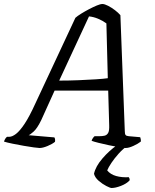

<svg xmlns="http://www.w3.org/2000/svg" viewBox="-53 -740 776 960"><path d="M145 0Q138 0 116 -3Q94 -6 65.5 -11Q37 -16 10 -21.5Q-17 -27 -33 -32Q-28 -48 -18 -56H-7Q8 -56 27 -70.5Q46 -85 70 -121Q94 -157 124 -223L324 -651Q334 -660 352.5 -671.5Q371 -683 392 -694Q413 -705 431 -712.5Q449 -720 459 -720Q470 -720 487.5 -711Q505 -702 522 -689Q539 -676 549 -664L571 -84Q571 -70 575 -65Q579 -60 591 -59L648 -54Q649 -51 650.5 -45Q652 -39 651 -32Q637 -21 614 -10.5Q591 0 575 0Q566 0 542.5 -4Q519 -8 491 -14Q463 -20 439 -26Q415 -32 405 -36Q407 -43 411.5 -49.5Q416 -56 420 -59H444Q458 -59 469.5 -61.5Q481 -64 487.5 -75Q494 -86 493 -113L488 -287H220L153 -139Q133 -98 115 -82Q97 -66 90 -64L219 -53Q224 -45 222 -31Q209 -20 185 -10Q161 0 145 0ZM243 -337Q293 -337 341 -339Q389 -341 427.5 -343.5Q466 -346 486 -349L479 -623Q460 -637 437 -646.5Q414 -656 392 -658ZM505 200Q498 200 478.5 190Q459 180 440.5 164Q422 148 417 129Q425 92 459 52.5Q493 13 532 -14H588Q562 4 540.5 28Q519 52 504 74.5Q489 97 483 112Q499 132 527.5 140Q556 148 591 146Q593 149 594.5 153Q596 157 595 162Q579 179 551.5 189.5Q524 200 505 200Z"/></svg>

Font: Texturina 72pt 72pt Regular
Style: Italic
Weight: 400
Italic angle: -11°
Designer: Guillermo Torres Carreño
Foundry: Omnibus-Type
Version: Version 1.002; ttfautohint (v1.8.3)